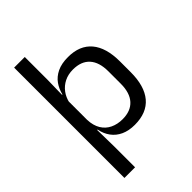

<svg xmlns="http://www.w3.org/2000/svg" viewBox="-245 -759 1027 1027"><g transform="rotate(-45 268.5 -245.5)"><path d="M306.5 10.7Q261.6 10.7 228.5 -4.5Q195.4 -19.7 175.1 -47.5Q154.7 -75.3 147.6 -112.3H120.8L144.7 -188.5Q146.5 -144.6 164.3 -115.3Q182.1 -86 212.5 -71.4Q242.9 -56.8 281.6 -56.8Q343.2 -56.8 375.9 -93Q408.7 -129.1 408.7 -198.7V-292Q408.7 -361 376.2 -397Q343.7 -433 281.3 -433Q244.7 -433 216 -418.6Q187.4 -404.2 168.8 -379.2Q150.2 -354.2 143.1 -321.8L123.1 -378.4H147.4Q155.2 -411.9 174.4 -439.2Q193.6 -466.5 227 -482.7Q260.4 -498.9 310 -498.9Q397.9 -498.9 444 -444.3Q490 -389.7 490 -285.4V-204.6Q490 -99.5 443.7 -44.4Q397.3 10.7 306.5 10.7ZM66.1 172V-662.5H146.6V-490.4L144.2 -370.5L144.7 -343.4V-140.7L144.1 -123.4L146.6 13.3V172Z"/></g></svg>

Font: Anek Bangla Medium
Style: Regular
Weight: 500
Designer: Sulekha Rajkumar (Bangla), Yesha Goshar (Latin)
Foundry: Ek Type
Version: Version 1.003